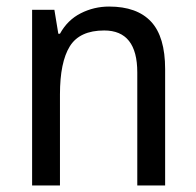

<svg xmlns="http://www.w3.org/2000/svg" viewBox="-20 -566 599 586"><path d="M313 -546Q398 -546 441 -500Q484 -454 484 -355V0H399V-345Q399 -473 298 -473Q223 -473 193 -424.5Q163 -376 163 -278V0H78V-536H146L158 -463H163Q186 -505 226.5 -525.5Q267 -546 313 -546Z"/></svg>

Font: Noto Sans Kannada SemiCondensed
Style: Regular
Weight: 400
Width: 4
Designer: Jelle Bosma - Monotype Design Team
Foundry: Monotype Imaging Inc.
Version: Version 2.005; ttfautohint (v1.8.4.7-5d5b)